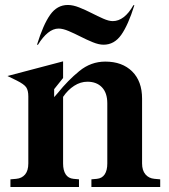

<svg xmlns="http://www.w3.org/2000/svg" viewBox="-20 -753 679 773"><path d="M94 -365Q94 -389 85.5 -401.5Q77 -414 47 -429L10 -447L234 -506V-439L198 -394V-362L213 -379Q253 -429 299.5 -467Q346 -505 404 -505Q472 -505 512 -465.5Q552 -426 552 -356V-95Q552 -67 565.5 -51Q579 -35 602 -33L625 -31V0H348V-31L370 -33Q391 -35 401.5 -51Q412 -67 412 -95V-337Q412 -379 390.5 -401.5Q369 -424 332 -424Q304 -424 278.5 -407.5Q253 -391 234 -363V-95Q234 -67 244.5 -51Q255 -35 276 -33L298 -31V0H22V-31L45 -33Q68 -35 81 -50.5Q94 -66 94 -95ZM517 -732H521Q496 -652 468 -612.5Q440 -573 397 -573Q378 -573 353.5 -583Q329 -593 304.5 -605.5Q280 -618 256.5 -628Q233 -638 216 -638Q194 -638 173 -621Q152 -604 133 -573H129Q154 -654 182 -693.5Q210 -733 253 -733Q274 -733 299 -723Q324 -713 348.5 -700.5Q373 -688 395.5 -678Q418 -668 434 -668Q457 -668 478 -684Q499 -700 517 -732Z"/></svg>

Font: Redaction
Style: Bold
Weight: 700
Designer: Jeremy Mickel / Forest Young
Foundry: MCKL
Version: Version 2.001; Redaction Bold